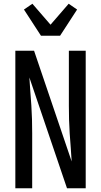

<svg xmlns="http://www.w3.org/2000/svg" viewBox="-20 -1006 540 1026"><path d="M152 0H62V-735H162L363 -143Q361 -180 358 -217.5Q355 -255 352.5 -292Q350 -329 349 -366.5Q348 -404 348 -441V-735H438V0H338L137 -592Q139 -555 142 -517.5Q145 -480 147.5 -443Q150 -406 151 -368.5Q152 -331 152 -294ZM199 -815 108 -955 153 -986 250 -874 347 -986 392 -955 301 -815Z"/></svg>

Font: Iosevka Bendy Medium
Style: Regular
Weight: 500
Monospace: yes
Designer: Belleve Invis
Foundry: Belleve Invis
Version: Version 30.1.2